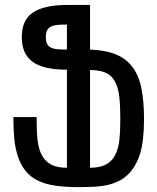

<svg xmlns="http://www.w3.org/2000/svg" viewBox="-20 -749 642 783"><path d="M306.6 14.2Q247.1 14.2 206.3 8.3Q165.5 2.4 136.2 -11.7Q103.5 -27.3 83.5 -53Q63.5 -78.6 52.7 -111.8Q42 -145 38.3 -182.9Q34.7 -220.7 34.7 -262.2V-271.5H129.4V-262.2Q129.4 -235.8 130.4 -214.6Q131.3 -193.4 133.5 -175.8Q135.7 -158.2 139.6 -144Q143.6 -129.9 149.9 -117.7Q162.6 -92.8 186.8 -78.9Q210.9 -64.9 252.9 -64.9V-464.8Q156.7 -464.8 112.8 -497.1Q68.8 -529.3 68.8 -597.2Q68.8 -630.9 79.3 -655.8Q89.8 -680.7 113.3 -697.3Q158.7 -729 258.3 -729H347.2V-546.9Q380.9 -545.4 407.2 -540.3Q433.6 -535.2 454.3 -526.4Q475.1 -517.6 490.7 -505.6Q506.3 -493.7 518.6 -478Q546.4 -441.9 556.9 -387.9Q567.4 -334 567.4 -263.7Q567.4 -220.7 563.2 -182.6Q559.1 -144.5 547.9 -111.8Q536.6 -80.1 516.8 -54Q497.1 -27.8 466.3 -11.7Q437.5 3.4 397.5 9.3Q377 12.2 353 13.2Q329.1 14.2 306.6 14.2ZM252.9 -648.9Q229.5 -648.9 213.4 -647.2Q197.3 -645.5 187 -640.1Q176.8 -634.8 171.9 -624.5Q167 -614.3 167 -597.2Q167 -580.1 171.9 -570.3Q176.8 -560.5 187 -555.2Q197.3 -549.8 213.4 -548.3Q229.5 -546.9 252.9 -546.9ZM347.2 -64.9Q387.2 -64.9 411.6 -77.9Q436 -90.8 449.2 -115.7Q462.4 -140.6 466.6 -177Q470.7 -213.4 470.7 -264.6Q470.7 -315.4 466.6 -353.3Q462.4 -391.1 449.2 -416Q436 -440.9 411.6 -452.1Q387.2 -463.4 347.2 -463.4Z"/></svg>

Font: Hack
Style: Regular
Weight: 400
Monospace: yes
Designer: Christopher Simpkins
Foundry: Christopher Simpkins
Version: Version 2.019; ttfautohint (v1.4.1) -l 4 -r 80 -G 350 -x 0 -